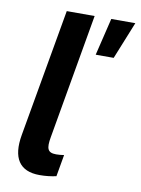

<svg xmlns="http://www.w3.org/2000/svg" viewBox="-83 -777 616 841"><g transform="rotate(10 225.0 -356.0)"><path d="M152 8C180 8 203 5 226 0L243 -97C231 -95 219 -94 208 -94C169 -94 163 -113 172 -164L269 -720H145L45 -151C27 -48 62 8 152 8ZM303 -554H383L450 -720H343Z"/></g></svg>

Font: Fixel Display SemiBold
Style: Italic
Weight: 600
Italic angle: -10°
Designer: AlfaBravo + MacPaw
Foundry: Kyrylo Tkachov, Marchela Mozhyna, Serhii Makarenko, Maria Weinstein, Zakhar Kryvoshyya
Version: Version 1.210;Glyphs 3.2 (3217)